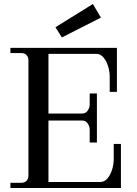

<svg xmlns="http://www.w3.org/2000/svg" viewBox="-20 -939 684 959"><path d="M32 0V-26H87Q103 -26 112.5 -36Q122 -46 122 -63V-637Q122 -654 112.5 -664Q103 -674 87 -674H32V-700H564V-480H528V-555Q528 -583 519.5 -609.5Q511 -636 496 -653Q481 -670 461 -670H222V-372H391Q408 -372 418 -386.5Q428 -401 428 -417V-472H464V-227H428V-292Q428 -308 418 -322.5Q408 -337 391 -337H222V-30H481Q501 -30 516 -47Q531 -64 539.5 -90.5Q548 -117 548 -145V-220H584V0ZM444 -919 484 -851 289 -752 257 -803Z"/></svg>

Font: Bentinck
Style: Regular
Weight: 400
Designer: Jörg Drees
Foundry: Jörg Drees
Version: Version 1.000; ttfautohint (v1.8.4.7-5d5b)